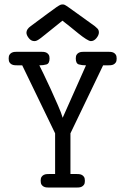

<svg xmlns="http://www.w3.org/2000/svg" viewBox="-20 -844 565 864"><path d="M99 -697Q99 -713 119 -727Q168 -763 194.5 -783Q221 -803 234.5 -812Q248 -821 252.5 -822.5Q257 -824 261 -824H263Q267 -824 271.5 -822Q276 -820 289.5 -810.5Q303 -801 330 -781.5Q357 -762 407 -726Q412 -722 418.5 -715.5Q425 -709 425 -698Q425 -686 414 -672.5Q403 -659 389 -659Q382 -659 367 -668.5Q352 -678 334 -692.5Q316 -707 296.5 -723Q277 -739 261 -751Q222 -720 199.5 -701.5Q177 -683 164.5 -673.5Q152 -664 146 -661.5Q140 -659 135 -659Q120 -659 109.5 -672.5Q99 -686 99 -697ZM19 -581Q19 -592 23 -598Q27 -604 33 -607Q39 -610 46 -610.5Q53 -611 59 -611H163Q169 -611 176 -610.5Q183 -610 189 -607Q195 -604 199 -598Q203 -592 203 -581Q203 -558 189 -554Q175 -550 157 -550Q161 -542 176 -511.5Q191 -481 208 -443.5Q225 -406 241 -369.5Q257 -333 262 -314L367 -550Q349 -550 335 -554Q321 -558 321 -581Q321 -592 325 -598Q329 -604 335 -607Q341 -610 348 -610.5Q355 -611 361 -611H465Q471 -611 478 -610.5Q485 -610 491 -607Q497 -604 501 -598Q505 -592 505 -580Q505 -569 501 -563Q497 -557 491 -554Q485 -551 478 -550.5Q471 -550 465 -550H444L297 -244V-61H322Q328 -61 335 -60.5Q342 -60 348 -57Q354 -54 358 -48Q362 -42 362 -30Q362 -19 358 -13Q354 -7 348 -4Q342 -1 335 -0.5Q328 0 322 0H203Q197 0 190 -0.5Q183 -1 177 -4Q171 -7 167 -13Q163 -19 163 -31Q163 -42 167 -48Q171 -54 177 -57Q183 -60 190 -60.5Q197 -61 203 -61H228V-244L80 -550H59Q53 -550 46 -550.5Q39 -551 33 -554Q27 -557 23 -563Q19 -569 19 -581Z"/></svg>

Font: CMU Typewriter Custom
Style: Regular
Weight: 500
Monospace: yes
Version: Version 0.7.0